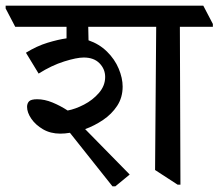

<svg xmlns="http://www.w3.org/2000/svg" viewBox="-48 -640 775 681"><path d="M166 -166Q131 -166 104.5 -181.5Q78 -197 63 -219Q48 -241 48 -261Q48 -273 55 -280.5Q62 -288 84 -288Q110 -288 138 -276.5Q166 -265 192 -248Q219 -253 250 -269Q281 -285 303 -310.5Q325 -336 325 -367Q325 -395 305 -415.5Q285 -436 249 -436Q224 -436 179.5 -422Q135 -408 89 -379L44 -453Q83 -477 121 -488.5Q159 -500 188 -504V-545H6L-28 -610V-620H673L707 -555V-545H590L592 15H582L502 -37L506 -545H265L266 -497Q304 -484 331.5 -457Q359 -430 373 -396.5Q387 -363 387 -333Q387 -294 367.5 -264.5Q348 -235 317.5 -214.5Q287 -194 254 -182L412 -21L361 21H351L200 -169Q182 -166 166 -166Z"/></svg>

Font: Tiro Devanagari Marathi
Style: Regular
Weight: 400
Designer: Devanagari: John Hudson & Fiona Ross. Latin: John Hudson.
Foundry: Tiro Typeworks Ltd.
Version: Version 1.52